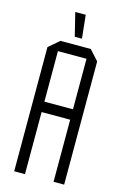

<svg xmlns="http://www.w3.org/2000/svg" viewBox="-130 -923 625 980"><g transform="rotate(15 182.0 -433.0)"><path d="M50 0V-656L106 -704H107V0ZM107 -328V-383H258V-328ZM258 0V-650H314V0ZM107 -650V-704H266L314 -651V-650ZM171 -743 141 -865V-866H196L209 -743Z"/></g></svg>

Font: Foldit Light
Style: Regular
Weight: 300
Version: Version 1.003